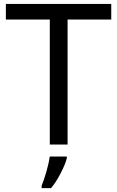

<svg xmlns="http://www.w3.org/2000/svg" viewBox="-20 -734 596 975"><path d="M323.2 0H232.9V-634.8H9.8V-713.9H544.9V-634.8H323.2ZM319.3 61V69.8Q311.5 100.6 287.8 146.2Q264.2 191.9 239.3 221.2H191.4V209Q202.1 184.1 215.3 138.7Q228.5 93.3 232.4 61Z"/></svg>

Font: NotoSans
Style: Regular
Weight: 400
Designer: Monotype Design team
Foundry: Monotype Imaging Inc.
Version: Version 1.04